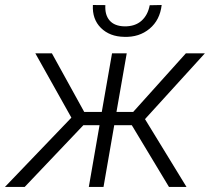

<svg xmlns="http://www.w3.org/2000/svg" viewBox="-62 -739 832 759"><path d="M0 0ZM459 -244.1H389.6L347.2 0H289.1L331.5 -244.1H267.6L35.6 0H-42.5L220.2 -273.9L77.6 -528.3H143.1L271 -296.4H340.3L380.9 -528.3H439L398.4 -296.4H464.4L672.9 -528.3H748L511.2 -268.1L675.3 0H606ZM577.1 -719.2Q570.3 -659.7 529.3 -625.5Q488.3 -591.3 429.2 -593.3Q371.6 -594.2 336.9 -628.7Q302.2 -663.1 305.2 -719.2L354.5 -718.8Q352.1 -680.2 371.3 -658Q390.6 -635.7 430.2 -634.8Q471.7 -634.3 497.1 -656.7Q522.5 -679.2 529.8 -718.3Z"/></svg>

Font: Roboto Light
Style: Italic
Weight: 300
Italic angle: -12°
Designer: Google
Version: Version 2.134; 2016; ttfautohint (v1.6)